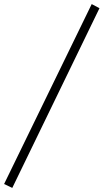

<svg xmlns="http://www.w3.org/2000/svg" viewBox="-54 -741 506 938"><path d="M-34 158 394 -721 432 -701 6 177Z"/></svg>

Font: Ysabeau Semilight
Style: Italic
Weight: 300
Italic angle: -12°
Designer: Christian Thalmann (Catharsis Fonts)
Version: Version 0.003